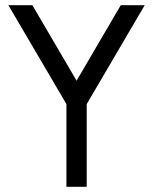

<svg xmlns="http://www.w3.org/2000/svg" viewBox="-20 -720 589 740"><path d="M12.3 -700 236 -318.8V0H314.2V-318.8L537.8 -700H445.5L275.2 -409L104.7 -700Z"/></svg>

Font: Unageo Variable
Style: Regular
Weight: 300
Designer: Richard Sepsi
Foundry: Richard Sepsi
Version: Version 2.200